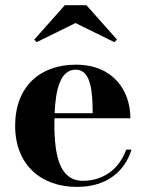

<svg xmlns="http://www.w3.org/2000/svg" viewBox="-20 -724 573 754"><path d="M276.5 -633.5 429 -558.5 439.5 -568.5 319.5 -703.5H234.5L114.5 -568.5L124 -558.5ZM496.5 -136.5H475.5C450.5 -65 390.5 -14 305.5 -14C214.5 -14 193.5 -111 193.5 -240C193.5 -246.5 193.5 -253 194 -259.5H492C492 -368.5 424.5 -470 277.5 -470C138 -470 39.5 -385 39.5 -230C39.5 -75 143 10 282 10C402 10 470.5 -53 496.5 -136.5ZM277.5 -450.5C339 -450.5 343.5 -359 344 -279.5H194.5C198.5 -375.5 218 -450.5 277.5 -450.5Z"/></svg>

Font: Bodoni* 11pt
Style: Bold
Weight: 700
Version: Version 2.3